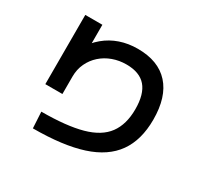

<svg xmlns="http://www.w3.org/2000/svg" viewBox="-166 -989 1331 1266"><g transform="rotate(30 500.0 -356.5)"><path d="M211.1 -69.9Q401.8 -69.9 518.1 -102.1Q634.3 -134.3 687.2 -206.2Q740.1 -278.1 740.1 -393.4Q740.1 -508.1 691.7 -564.2Q643.3 -620.3 542.7 -620.3Q487.7 -620.3 439.2 -602.7Q390.6 -585.2 353.4 -552.1Q316.2 -519 294.8 -473.5Q273.3 -428.1 273.3 -373.4V-240.2H143.2V-767.3H273.3V-560.4H222.7Q261.1 -622.1 310.6 -663.4Q360.2 -704.8 422 -726Q483.8 -747.3 556.3 -747.3Q712.6 -747.3 794.9 -656.4Q877.2 -565.5 877.2 -393.4Q877.2 -238.5 807.1 -139.6Q737 -40.7 591.8 6.3Q446.5 53.4 217.9 53.4Z"/></g></svg>

Font: M PLUS 1 Thin
Style: Regular
Weight: 100
Designer: Coji Morishita
Foundry: UNDERFOREST DESIGN
Version: Version 1.001